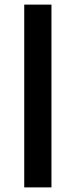

<svg xmlns="http://www.w3.org/2000/svg" viewBox="-20 -624 328 832"><path d="M85 188V-604H203V188Z"/></svg>

Font: Noto Sans Hebrew Droid SemiBold
Style: Regular
Weight: 600
Designer: Monotype Design Team
Foundry: Monotype Imaging Inc.
Version: Version 1.100; ttfautohint (v1.8.4.7-5d5b)